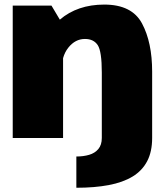

<svg xmlns="http://www.w3.org/2000/svg" viewBox="-20 -618 754 860"><path d="M322 223Q404 223 467.2 211Q530.5 199 573.8 172.8Q617 146.5 639.2 104Q661.5 61.5 661.5 0V-297Q661.5 -428 616.2 -512.8Q571 -597.5 447 -597.5Q327 -597.5 248 -530L210.5 -593H37V0H262.5V-357.5Q270 -384.5 286 -404.5Q317 -443.5 360.5 -443.5Q399.5 -443.5 417.8 -415.8Q436 -388 436 -293V0Q436 31 420.5 49.5Q405 68 379.2 75.5Q353.5 83 322 83Z"/></svg>

Font: Anybody Thin Black
Style: Regular
Weight: 900
Version: Version 1.113;gftools[0.9.25]